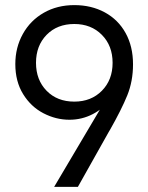

<svg xmlns="http://www.w3.org/2000/svg" viewBox="-20 -732 581 752"><path d="M271 -638Q204 -638 162.5 -595.5Q121 -553 121 -486Q121 -419 162.5 -376.5Q204 -334 271 -334Q337 -334 379 -376.5Q421 -419 421 -486Q421 -553 379 -595.5Q337 -638 271 -638ZM252 -263Q199 -263 150 -288.5Q101 -314 70.5 -363.5Q40 -413 40 -481Q40 -546 69.5 -599Q99 -652 151.5 -682Q204 -712 271 -712Q338 -712 390.5 -683.5Q443 -655 472 -602.5Q501 -550 501 -480Q501 -414 478.5 -358.5Q456 -303 410 -222L408 -219L285 0H192L417 -380L423 -352Q350 -263 252 -263Z"/></svg>

Font: TASA Explorer VF
Style: Regular
Weight: 400
Designer: Weizhong Zhang
Foundry: Local Remote
Version: Version 1.000;Glyphs 3.2 (3192)